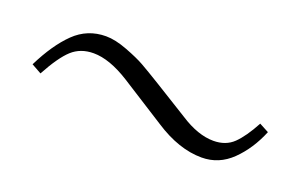

<svg xmlns="http://www.w3.org/2000/svg" viewBox="-38 -462 628 399"><g transform="rotate(20 276.0 -262.5)"><path d="M280.8 -291 355 -245.1Q395 -219.2 429.2 -219.2Q456.5 -219.2 473.6 -235.8Q490.7 -252.4 508.8 -286.1L529.8 -274.9Q512.7 -233.4 484.4 -205.8Q456.1 -178.2 418 -178.2Q367.7 -178.2 313 -213.9L213.9 -276.9Q168.9 -305.2 133.8 -305.2Q105 -305.2 85.9 -287.8Q66.9 -270.5 43.9 -228L22 -240.2Q46.9 -290.5 75.9 -318.8Q105 -347.2 146 -347.2Q166.5 -347.2 193.4 -336.9Q220.2 -326.7 235.4 -318.1Q250.5 -309.6 280.8 -291Z"/></g></svg>

Font: Aref Ruqaa
Style: Regular
Weight: 400
Designer: Abdoulla Aref
Version: Version 0.7